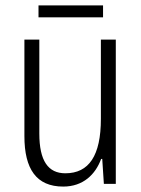

<svg xmlns="http://www.w3.org/2000/svg" viewBox="-20 -744 521 708"><path d="M360 -724H122V-680H360ZM407 -598H352V-306C352 -170 308 -105 221 -105C158 -105 125 -150 125 -252V-598H70V-242C70 -121 114 -56 213 -56C287 -56 332 -101 353 -158H357L363 -66H407Z"/></svg>

Font: Noto Sans Malayalam UI Condensed Light
Style: Regular
Weight: 300
Width: 3
Designer: Jelle Bosma - Monotype Design Team
Foundry: Monotype Imaging Inc.
Version: Version 2.104